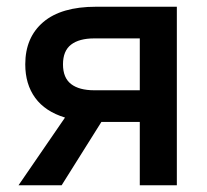

<svg xmlns="http://www.w3.org/2000/svg" viewBox="-20 -550 615 570"><path d="M55 -359Q55 -439 108.5 -484.5Q162 -530 265 -530H505V0H395V-188H281L163 0H35L173 -201Q114 -219 84.5 -259.5Q55 -300 55 -359ZM260 -282H395V-436H260Q215 -436 191 -417.5Q167 -399 167 -359Q167 -319 191 -300.5Q215 -282 260 -282Z"/></svg>

Font: .
Style: 
Weight: 500
Designer: A.Korolkova, Vitaly Kuzmin
Foundry: ParaType Ltd
Version: Version 1.000; Glyphs 3.2, build 3192.0